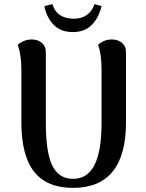

<svg xmlns="http://www.w3.org/2000/svg" viewBox="-20 -900 710 934"><path d="M593 -306Q593 14 335 14Q209 14 146.5 -64Q84 -142 84 -306V-560Q84 -634 66 -682Q77 -692 95 -700Q113 -708 135 -708Q164 -708 183.5 -691.5Q203 -675 203 -647V-301Q203 -159 234.5 -94.5Q266 -30 335 -30Q406 -30 440 -98Q474 -166 474 -301V-560Q474 -637 457 -682Q467 -692 484.5 -700Q502 -708 525 -708Q554 -708 573.5 -691.5Q593 -675 593 -647ZM334 -744Q275 -744 240.5 -780Q206 -816 196 -870Q222 -876 235 -880Q246 -843 273 -826Q300 -809 338 -809Q415 -809 440 -880Q459 -874 474 -871Q461 -814 426.5 -779Q392 -744 334 -744Z"/></svg>

Font: Arima Madurai ExtraBold
Style: Regular
Weight: 800
Designer: Joana Correia and Natanael Gama
Foundry: NDISCOVER
Version: Version 1.020